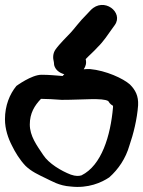

<svg xmlns="http://www.w3.org/2000/svg" viewBox="-23 -742 576 773"><path d="M-3 -262C-3 -222 10 -185 25 -156C38 -129 57 -98 80 -74C104 -51 131 -39 162 -24C184 -14 214 6 262 9C332 17 386 -7 417 -28C454 -61 483 -104 498 -156C514 -202 529 -262 533 -318C535 -356 522 -380 500 -402C473 -426 404 -458 339 -464H335C329 -464 322 -464 314 -463C322 -475 326 -487 322 -504C335 -518 356 -536 370 -552C393 -574 414 -606 426 -623L439 -641C476 -692 395 -756 342 -701L326 -684C300 -659 272 -621 262 -611C250 -598 216 -565 200 -542C190 -527 189 -510 194 -491L195 -480C200 -461 215 -449 236 -443C233 -441 234 -441 229 -436C203 -438 175 -441 144 -441C104 -441 43 -396 43 -396C16 -363 -3 -317 -3 -262ZM97 -241C97 -286 116 -317 142 -344H143C168 -344 195 -342 225 -340H227C310 -340 390 -349 413 -335C415 -332 419 -323 432 -316V-310C422 -195 386 -76 305 -36C295 -33 282 -32 262 -39C223 -54 173 -84 151 -118C125 -157 97 -194 97 -241Z"/></svg>

Font: Stray Cat
Style: ExBlkExt
Weight: 1000
Version: Version 1.0